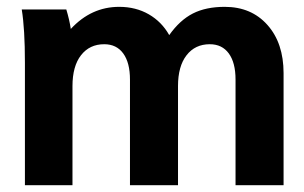

<svg xmlns="http://www.w3.org/2000/svg" viewBox="-20 -544 893 564"><path d="M502.9 -291V0H361.8V-310.1Q361.8 -359.9 342 -387Q322.3 -414.1 286.1 -414.1Q243.2 -414.1 218 -381.8Q192.9 -349.6 192.9 -291V0H53.2V-359.9Q53.2 -459 43.9 -516.1H174.8Q183.6 -487.3 188 -459Q248 -523.9 330.1 -523.9Q378.9 -523.9 417 -502Q455.1 -480 477.1 -440.9Q508.3 -484.9 546.6 -504.4Q585 -523.9 640.1 -523.9Q718.3 -523.9 765.6 -470.7Q813 -417.5 813 -329.1V0H671.9V-310.1Q671.9 -359.9 652.1 -387Q632.3 -414.1 596.2 -414.1Q553.2 -414.1 528.1 -381.8Q502.9 -349.6 502.9 -291Z"/></svg>

Font: LT Superior
Style: Bold
Weight: 400
Designer: Daniel Lyons
Foundry: LyonsType
Version: Version 1.000